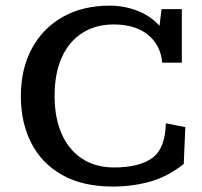

<svg xmlns="http://www.w3.org/2000/svg" viewBox="-20 -665 735 697"><path d="M389.6 12.2Q280.3 12.2 205.8 -29.8Q131.3 -71.8 93.5 -145.8Q55.7 -219.7 55.7 -315.9Q55.7 -414.6 95.5 -488.5Q135.3 -562.5 207.8 -603.5Q280.3 -644.5 377.9 -644.5Q429.7 -644.5 477.5 -626.5Q525.4 -608.4 559.1 -571.3L566.4 -631.8H640.1V-437.5H568.8Q563.5 -501 517.3 -538.6Q471.2 -576.2 393.1 -576.2Q327.1 -576.2 278.8 -545.4Q230.5 -514.6 204.3 -456.5Q178.2 -398.4 178.2 -317.4Q178.2 -236.3 204.3 -178Q230.5 -119.6 279.1 -88.4Q327.6 -57.1 393.6 -57.1Q485.8 -57.1 533 -91.6Q580.1 -126 582 -217.3L652.8 -203.6L647 -69.8Q588.9 -23.4 524.7 -5.6Q460.4 12.2 389.6 12.2Z"/></svg>

Font: Kameron Medium
Style: Regular
Weight: 500
Designer: Vernon Adams
Foundry: Vernon Adams
Version: Version 1.100